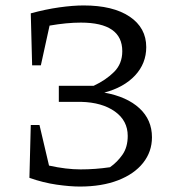

<svg xmlns="http://www.w3.org/2000/svg" viewBox="-20 -677 643 705"><path d="M88 -24 93 -218H125L160 -69Q223 -55 276 -55Q303 -55 330 -57Q357 -59 384 -63Q411 -82 430 -109.5Q449 -137 449 -178Q449 -234 402 -267.5Q355 -301 278 -303H196V-362H324Q369 -383 399 -413Q429 -443 429 -489Q429 -594 277 -594Q225 -594 162 -583L130 -437H98L93 -628Q148 -643 198 -650Q248 -657 287 -657Q395 -657 456 -616Q517 -575 517 -504Q517 -444 476 -400Q435 -356 363 -337Q446 -322 492 -279.5Q538 -237 538 -173Q538 -120 505.5 -79Q473 -38 413.5 -15Q354 8 273 8Q237 8 188 1Q139 -6 88 -24Z"/></svg>

Font: Piazzolla
Style: Regular
Weight: 400
Designer: Juan Pablo del Peral
Foundry: Huerta Tipografica
Version: Version 1.330